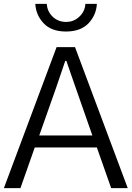

<svg xmlns="http://www.w3.org/2000/svg" viewBox="-24 -976 683 996"><path d="M179.7 -273.4Q248 -273.4 455.1 -273.4Q433.6 -335 369.1 -519.5Q361.3 -542 343.8 -591.8Q327.1 -640.6 320.3 -660.2Q318.4 -660.2 314.5 -660.2Q273.4 -540 266.6 -519.5Q237.3 -437.5 179.7 -273.4ZM-3.9 0Q64.5 -182.6 269.5 -731.4Q293.9 -731.4 365.2 -731.4Q433.6 -548.8 638.7 0Q617.2 0 552.7 0Q534.2 -52.7 478.5 -210.9Q397.5 -210.9 156.2 -210.9Q137.7 -158.2 82 0Q60.5 0 -3.9 0ZM159.2 -956.1Q173.8 -956.1 218.8 -956.1Q220.7 -917 249 -889.6Q277.3 -862.3 318.4 -862.3Q360.4 -862.3 388.7 -890.6Q417 -918 418.9 -956.1Q438.5 -956.1 478.5 -956.1Q475.6 -898.4 435.5 -855.5Q394.5 -812.5 318.4 -812.5Q242.2 -812.5 202.1 -855.5Q162.1 -898.4 159.2 -956.1Z"/></svg>

Font: Gothic A1
Style: Regular
Weight: 400
Designer: HanYang I&C Co.,Ltd.
Version: Version 2.50